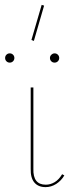

<svg xmlns="http://www.w3.org/2000/svg" viewBox="-20 -765 310 788"><path d="M109 -601 151 -745 161 -742 119 -597ZM1 -527Q1 -535 6.5 -540.5Q12 -546 20 -546Q28 -546 33.5 -540.5Q39 -535 39 -527Q39 -519 33.5 -513.5Q28 -508 20 -508Q12 -508 6.5 -513.5Q1 -519 1 -527ZM185 -527Q185 -535 191 -540.5Q197 -546 204 -546Q212 -546 217.5 -540.5Q223 -535 223 -527Q223 -519 217.5 -513.5Q212 -508 204 -508Q196 -508 190.5 -513.5Q185 -519 185 -527ZM106 -72V-406H117V-72Q115 -7 168 -7Q187 -7 204.5 -17.5Q222 -28 235 -50L244 -45Q231 -23 210.5 -10Q190 3 167 3Q137 3 121 -16Q105 -35 106 -72Z"/></svg>

Font: Ysabeau Infant Hairline
Style: Regular
Weight: 100
Designer: Christian Thalmann (Catharsis Fonts)
Version: Version 0.003